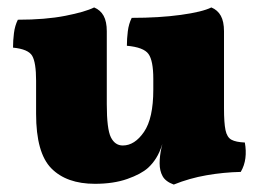

<svg xmlns="http://www.w3.org/2000/svg" viewBox="-20 -487 693 516"><path d="M235 7Q159 7 118 -34.5Q77 -76 77 -181V-270Q77 -319 66.5 -337Q56 -355 15 -359Q15 -378 17.5 -398Q20 -418 28 -434Q102 -434 155.5 -444.5Q209 -455 233 -467Q250 -460 258.5 -444.5Q267 -429 267 -403V-207Q267 -140 278 -118Q289 -96 310 -96Q342 -96 367 -132.5Q392 -169 392 -246V-275Q392 -324 379 -342Q366 -360 321 -364Q321 -383 323.5 -403Q326 -423 334 -439Q408 -439 466 -447Q524 -455 548 -467Q565 -460 573.5 -444.5Q582 -429 582 -403V-134L416 -99Q409 -77 399.5 -62Q390 -47 378 -36Q359 -19 322 -6Q285 7 235 7ZM447 9Q425 1 417 -13.5Q409 -28 409 -48Q409 -68 414 -90.5Q419 -113 424 -124L582 -196Q582 -157 586 -137.5Q590 -118 602 -111.5Q614 -105 638 -104Q642 -82 639.5 -62Q637 -42 627 -25Q581 -24 535 -16Q489 -8 447 9Z"/></svg>

Font: Vollkorn Black
Style: Regular
Weight: 900
Designer: Friedrich Althausen
Foundry: Friedrich Althausen
Version: Version 5.000